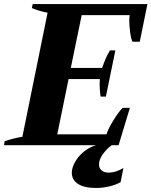

<svg xmlns="http://www.w3.org/2000/svg" viewBox="-40 -720 751 952"><path d="M691 -700 653 -513H617Q610 -526 605.5 -558.5Q601 -591 601 -620Q601 -631 603 -645H365L311 -383H466Q467 -386 478 -415Q489 -444 505 -470H532L485 -241H459Q452 -282 455 -328H300L244 -54H488Q496 -81 523 -124.5Q550 -168 568 -185H604L548 0H514Q493 15 474.5 38.5Q456 62 452 84Q451 88 451 96Q451 114 464 125Q477 136 500 136Q533 136 572 113L558 183Q536 196 503 204Q470 212 436 212Q378 212 347 192Q316 172 316 136Q316 113 331.5 84.5Q347 56 374.5 33Q402 10 436 0H-20L-17 -20Q25 -34 71 -42L196 -657Q157 -664 118 -680L122 -700Z"/></svg>

Font: Trirong ExtraBold
Style: Italic
Weight: 800
Italic angle: -12°
Designer: Katatrad Team
Foundry: CadsonDemak
Version: Version 1.001